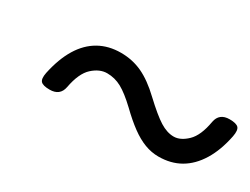

<svg xmlns="http://www.w3.org/2000/svg" viewBox="-36 -760 841 647"><g transform="rotate(30 385.0 -436.0)"><path d="M584 -316Q557 -316 530.5 -326Q504 -336 476 -356.5Q448 -377 415 -409Q378 -444 351.5 -458.5Q325 -473 295 -473Q266 -473 239 -448.5Q212 -424 201 -365Q194 -328 154 -328Q128 -328 119.5 -337Q111 -346 116 -371Q129 -432 154 -473Q179 -514 216 -535Q253 -556 301 -556Q346 -556 384.5 -538Q423 -520 465 -480Q513 -435 541 -417.5Q569 -400 595 -400Q621 -400 647 -425Q673 -450 683 -508Q690 -545 730 -545Q756 -545 764.5 -536Q773 -527 768 -501Q756 -441 730.5 -399.5Q705 -358 668.5 -337Q632 -316 584 -316Z"/></g></svg>

Font: Playwrite AU TAS
Style: Regular
Weight: 400
Designer: Veronika Burian, José Scaglione
Foundry: TypeTogether
Version: Version 1.002